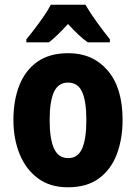

<svg xmlns="http://www.w3.org/2000/svg" viewBox="-20 -786 579 816"><path d="M501 -276Q501 -197 477 -132Q453 -67 401.5 -28.5Q350 10 268 10Q193 10 141.5 -28Q90 -66 63.5 -131Q37 -196 37 -276Q37 -360 62.5 -424Q88 -488 139.5 -524Q191 -560 271 -560Q374 -560 437.5 -486.5Q501 -413 501 -276ZM191 -275Q191 -196 209.5 -155Q228 -114 270 -114Q311 -114 329 -154.5Q347 -195 347 -276Q347 -356 329 -395.5Q311 -435 269 -435Q228 -435 209.5 -395.5Q191 -356 191 -275ZM343 -766Q362 -733 390.5 -693.5Q419 -654 447 -619V-606H353Q333 -620 312.5 -639.5Q292 -659 269 -684Q246 -659 225.5 -639Q205 -619 188 -606H92V-619Q108 -638 128.5 -665Q149 -692 167.5 -719Q186 -746 196 -766Z"/></svg>

Font: Noto Sans Myanmar Condensed ExtraBold
Style: Regular
Weight: 800
Width: 3
Designer: Monotype Design Team
Foundry: Monotype Imaging Inc.
Version: Version 2.107; ttfautohint (v1.8.4.7-5d5b)